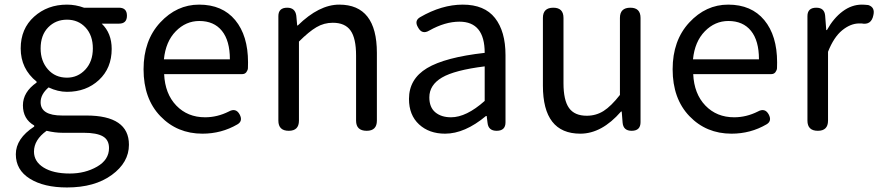

<svg xmlns="http://www.w3.org/2000/svg" viewBox="-20 -577 3878 847"><path d="M350.6 -543H504.9Q540 -543 540 -507.8Q540 -472.7 504.9 -472.7H428.7Q472.7 -430.7 472.7 -361.3Q472.7 -276.4 416.5 -224.1Q360.4 -171.9 275.4 -171.9Q235.4 -171.9 194.3 -191.4Q159.2 -161.1 159.2 -126Q159.2 -67.4 253.9 -67.4H360.4Q548.8 -67.4 548.8 61.5Q548.8 139.6 473.1 194.8Q397.5 250 275.4 250Q173.8 250 111.8 211.4Q49.8 172.9 49.8 103.5Q49.8 34.2 130.9 -18.6V-23.4Q81.1 -51.8 81.1 -112.3Q81.1 -170.9 141.6 -212.9V-216.8Q71.3 -273.4 71.3 -363.3Q71.3 -450.2 130.4 -503.4Q189.5 -556.6 275.4 -556.6Q313.5 -556.6 350.6 -543ZM159.2 -363.3Q159.2 -307.6 191.4 -271Q223.6 -234.4 275.4 -234.4Q323.2 -234.4 356.4 -270Q389.6 -305.7 389.6 -363.3Q389.6 -420.9 357.4 -455.6Q325.2 -490.2 275.4 -490.2Q225.6 -490.2 192.4 -456.1Q159.2 -421.9 159.2 -363.3ZM288.1 188.5Q355.5 188.5 408.2 158.2Q460.9 127.9 460.9 76.2Q460.9 40 433.6 24.4Q406.2 8.8 349.6 8.8H255.9Q222.7 8.8 185.5 0Q129.9 40 129.9 91.8Q129.9 135.7 172.4 162.1Q214.8 188.5 288.1 188.5Z M1074.2 -301.8Q1074.2 -284.2 1073.7 -275.9Q1073.2 -267.6 1066.9 -258.8Q1060.5 -250 1047.9 -250H704.1Q708 -163.1 757.8 -111.3Q807.6 -59.6 884.8 -59.6Q938.5 -59.6 989.3 -85Q1020.5 -102.5 1037.1 -72.3Q1052.7 -43 1027.3 -28.3Q957 12.7 873 12.7Q761.7 12.7 687.5 -64.5Q613.3 -141.6 613.3 -271.5Q613.3 -398.4 686.5 -477.5Q759.8 -556.6 858.4 -556.6Q960.9 -556.6 1017.6 -488.3Q1074.2 -419.9 1074.2 -301.8ZM703.1 -315.4H994.1Q994.1 -397.5 959 -440.9Q923.8 -484.4 859.4 -484.4Q799.8 -484.4 755.4 -439Q710.9 -393.6 703.1 -315.4Z M1208 -44.9V-505.9Q1208 -543 1247.1 -543Q1282.2 -543 1287.1 -507.8L1291 -464.8H1293.9Q1387.7 -556.6 1476.6 -556.6Q1642.6 -556.6 1642.6 -343.8V-44.9Q1642.6 0 1597.7 0Q1550.8 0 1550.8 -44.9V-332Q1550.8 -408.2 1526.4 -442.4Q1502 -476.6 1448.2 -476.6Q1409.2 -476.6 1376 -457Q1342.8 -437.5 1298.8 -393.6V-44.9Q1298.8 0 1253.9 0Q1208 0 1208 -44.9Z M2210 -334V-37.1Q2210 0 2170.9 0Q2134.8 0 2130.9 -34.2L2127 -65.4H2124Q2030.3 12.7 1943.4 12.7Q1873 12.7 1828.6 -28.3Q1784.2 -69.3 1784.2 -140.6Q1784.2 -228.5 1863.8 -276.4Q1943.4 -324.2 2118.2 -343.8Q2118.2 -481.4 2006.8 -481.4Q1943.4 -481.4 1874 -442.4Q1841.8 -422.9 1824.2 -456.1Q1806.6 -485.4 1833 -501Q1928.7 -556.6 2021.5 -556.6Q2117.2 -556.6 2163.6 -497.6Q2210 -438.5 2210 -334ZM2118.2 -131.8V-284.2Q1985.4 -267.6 1929.7 -234.9Q1874 -202.1 1874 -147.5Q1874 -103.5 1900.4 -81.5Q1926.8 -59.6 1969.7 -59.6Q2037.1 -59.6 2118.2 -131.8Z M2805.7 -498V-38.1Q2805.7 0 2766.6 0Q2729.5 0 2726.6 -36.1L2722.7 -85H2719.7Q2634.8 12.7 2540 12.7Q2375 12.7 2375 -199.2V-498Q2375 -543 2420.9 -543Q2465.8 -543 2465.8 -498V-210Q2465.8 -134.8 2490.2 -100.6Q2514.6 -66.4 2568.4 -66.4Q2609.4 -66.4 2642.6 -87.4Q2675.8 -108.4 2714.8 -158.2V-498Q2714.8 -543 2760.7 -543Q2805.7 -543 2805.7 -498Z M3408.2 -301.8Q3408.2 -284.2 3407.7 -275.9Q3407.2 -267.6 3400.9 -258.8Q3394.5 -250 3381.8 -250H3038.1Q3042 -163.1 3091.8 -111.3Q3141.6 -59.6 3218.8 -59.6Q3272.5 -59.6 3323.2 -85Q3354.5 -102.5 3371.1 -72.3Q3386.7 -43 3361.3 -28.3Q3291 12.7 3207 12.7Q3095.7 12.7 3021.5 -64.5Q2947.3 -141.6 2947.3 -271.5Q2947.3 -398.4 3020.5 -477.5Q3093.8 -556.6 3192.4 -556.6Q3294.9 -556.6 3351.6 -488.3Q3408.2 -419.9 3408.2 -301.8ZM3037.1 -315.4H3328.1Q3328.1 -397.5 3293 -440.9Q3257.8 -484.4 3193.4 -484.4Q3133.8 -484.4 3089.4 -439Q3044.9 -393.6 3037.1 -315.4Z M3542 -44.9V-505.9Q3542 -543 3581.1 -543Q3617.2 -543 3620.1 -507.8L3625 -444.3H3627.9Q3657.2 -497.1 3697.3 -526.9Q3737.3 -556.6 3782.2 -556.6Q3793 -556.6 3810.5 -554.7Q3840.8 -544.9 3833 -510.7Q3824.2 -464.8 3780.3 -473.6H3770.5Q3732.4 -473.6 3695.3 -443.4Q3658.2 -413.1 3632.8 -348.6V-44.9Q3632.8 0 3587.9 0Q3542 0 3542 -44.9Z"/></svg>

Font: GenSenMaruGothic TW TTF Regular
Style: Regular
Weight: 400
Version: Version 1.301